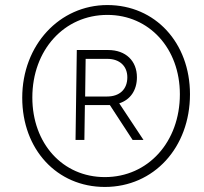

<svg xmlns="http://www.w3.org/2000/svg" viewBox="-20 -730 809 760"><path d="M395 10C589 10 732 -146 732 -357C732 -560 595 -710 405 -710C216 -710 68 -552 68 -343C68 -139 205 10 395 10ZM395 -29C228 -29 108 -162 108 -344C108 -532 234 -671 405 -671C571 -671 692 -538 692 -357C692 -168 566 -29 395 -29ZM279 -176H314L316 -314H415L505 -176H548L452 -321C496 -335 522 -373 522 -424C522 -489 478 -532 408 -532H284ZM404 -348H317L319 -497H405C454 -497 484 -468 484 -424C484 -377 454 -348 404 -348Z"/></svg>

Font: Fixel Text 20240404 ExtraLight
Style: Italic
Weight: 200
Width: 4
Italic angle: -10°
Designer: AlfaBravo + MacPaw
Foundry: Kyrylo Tkachov, Marchela Mozhyna, Serhii Makarenko, Maria Weinstein, Zakhar Kryvoshyya
Version: Version 1.211;Glyphs 3.2 (3225)